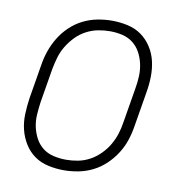

<svg xmlns="http://www.w3.org/2000/svg" viewBox="-66 -591 632 661"><g transform="rotate(10 250.0 -260.0)"><path d="M199 8Q171 8 144 2Q117 -4 96 -19Q75 -34 61 -56.5Q47 -79 40.5 -105Q34 -131 35 -159Q36 -187 40 -215L60 -335Q64 -361 72.5 -385.5Q81 -410 95 -433Q109 -456 129 -475Q149 -494 173 -506Q197 -518 223 -523Q249 -528 274 -528Q302 -528 329 -522Q356 -516 377 -501Q398 -486 412.5 -463.5Q427 -441 433 -415Q439 -389 438.5 -361Q438 -333 433 -305L413 -185Q409 -159 401 -134.5Q393 -110 378.5 -87Q364 -64 344 -45Q324 -26 300 -14Q276 -2 250 3Q224 8 199 8ZM201 -29Q221 -29 242 -33Q263 -37 282.5 -47.5Q302 -58 318.5 -74.5Q335 -91 346 -110Q357 -129 363.5 -149.5Q370 -170 373 -191L393 -311Q397 -333 398 -355Q399 -377 394.5 -398Q390 -419 380 -437.5Q370 -456 354 -468.5Q338 -481 317 -486Q296 -491 273 -491Q253 -491 232 -487Q211 -483 191 -472.5Q171 -462 155 -445.5Q139 -429 127.5 -410Q116 -391 110 -370.5Q104 -350 100 -329L80 -209Q77 -187 75.5 -165Q74 -143 78.5 -122Q83 -101 93 -82.5Q103 -64 119 -51.5Q135 -39 156.5 -34Q178 -29 201 -29Z"/></g></svg>

Font: Iosevka Curly Extralight
Style: Italic
Weight: 200
Italic angle: -9°
Monospace: yes
Designer: Belleve Invis
Foundry: Belleve Invis
Version: Version 22.1.2; ttfautohint (v1.8.4)